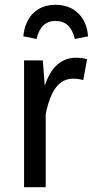

<svg xmlns="http://www.w3.org/2000/svg" viewBox="-20 -778 389 798"><path d="M342 -532 326 -445Q306 -451 285 -451Q240 -451 212.5 -414.5Q185 -378 170 -304V0H80V-527H158L166 -422Q205 -538 296 -538Q321 -538 342 -532ZM346 -627 291 -616Q274 -691 211 -691Q149 -691 132 -616L77 -627Q83 -689 118.5 -723.5Q154 -758 211 -758Q268 -758 304.5 -723.5Q341 -689 346 -627Z"/></svg>

Font: Fira Sans Condensed
Style: Regular
Weight: 400
Width: 3
Designer: bBox Type GmbH & Carrois Corporate GbR & Edenspiekermann AG
Foundry: bBox Type GmbH & Carrois Corporate GbR & Edenspiekermann AG
Version: Version 4.301